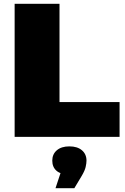

<svg xmlns="http://www.w3.org/2000/svg" viewBox="-20 -720 657 1010"><path d="M57 0V-700H293V-183H609V0ZM272 270 320 125 345 198Q300 198 277.5 178.5Q255 159 255 125Q255 91 279 70.5Q303 50 345 50Q387 50 411 70.5Q435 91 435 125Q435 139 430.5 158.5Q426 178 410 205L371 270Z"/></svg>

Font: MOST Montserrat Black
Style: Regular
Weight: 900
Designer: Julieta Ulanovsky
Foundry: Julieta Ulanovsky
Version: Version 8.000;March 11, 2024;FontCreator 15.0.0.2926 64-bit